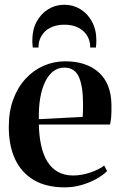

<svg xmlns="http://www.w3.org/2000/svg" viewBox="-20 -777 504 808"><path d="M252.5 11.5Q174.5 11.5 122.2 -19.5Q70 -50.5 43.5 -107.2Q17 -164 17 -242.5Q17 -308.5 36 -359.5Q55 -410.5 88.2 -446.2Q121.5 -482 164.2 -500.5Q207 -519 254 -519Q344 -519 396 -472Q448 -425 449 -335.5Q449.5 -304 447.8 -284.2Q446 -264.5 443 -253H143.5Q144.5 -205 153 -165.8Q161.5 -126.5 178.8 -98Q196 -69.5 223.2 -54Q250.5 -38.5 288 -38.5Q323.5 -38.5 360.2 -51Q397 -63.5 418.5 -80.5L430.5 -57Q414.5 -40.5 386.8 -24.8Q359 -9 324.2 1.2Q289.5 11.5 252.5 11.5ZM143.5 -275.5 328 -285Q329 -299.5 329.2 -312Q329.5 -324.5 329.5 -338.5Q329.5 -413.5 312 -453Q294.5 -492.5 251 -492.5Q224.5 -492.5 204.2 -477Q184 -461.5 170 -432.8Q156 -404 149.2 -364.2Q142.5 -324.5 143.5 -275.5ZM251 -757Q288 -757 318.5 -738.2Q349 -719.5 367.2 -685.8Q385.5 -652 385.5 -607Q385.5 -598 385 -591.5Q384.5 -585 383.5 -577H359.5Q359.5 -582 359.2 -587.8Q359 -593.5 357.5 -599Q353 -621 338.8 -637.8Q324.5 -654.5 302.5 -663.8Q280.5 -673 251 -673Q221.5 -673 199.2 -663.8Q177 -654.5 163 -637.8Q149 -621 144 -599Q143 -593.5 142.5 -587.8Q142 -582 142 -577H118Q117 -585 116.5 -591.5Q116 -598 116 -607Q116 -652 134.2 -685.8Q152.5 -719.5 183 -738.2Q213.5 -757 251 -757Z"/></svg>

Font: Merriweather 144pt SemiBold
Style: Regular
Weight: 600
Version: Version 2.100